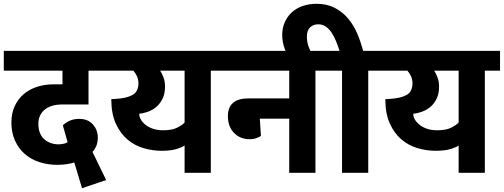

<svg xmlns="http://www.w3.org/2000/svg" viewBox="-30 -910 2653 1011"><path d="M485 -185Q485 -158 475.5 -138Q466 -118 457 -110L529 38L402 81L361 -55Q349 -50 324.5 -46Q300 -42 271 -42Q220 -42 175.5 -57Q131 -72 99 -100.5Q67 -129 48.5 -170.5Q30 -212 30 -265Q30 -314 47.5 -351.5Q65 -389 95 -414.5Q125 -440 165.5 -453Q206 -466 252 -466H299V-538H-10V-642H556V-538H436V-360H297Q271 -360 248.5 -354Q226 -348 209 -335.5Q192 -323 182 -303.5Q172 -284 172 -258Q172 -230 180.5 -209.5Q189 -189 204 -176Q219 -163 238 -156.5Q257 -150 278 -150Q293 -150 307 -153.5Q321 -157 326 -161L301 -250Q315 -264 336.5 -274Q358 -284 387 -284Q433 -284 459 -255Q485 -226 485 -185Z M1080 -538V0H942V-144Q933 -136 902 -126Q871 -116 821 -116Q773 -116 725.5 -130Q678 -144 640.5 -176Q603 -208 579.5 -260Q556 -312 556 -388L576 -389Q635 -392 667 -409.5Q699 -427 699 -472Q699 -492 691 -509Q683 -526 672 -538H526V-642H1160V-538ZM942 -265V-538H813Q823 -524 831 -502Q839 -480 839 -454Q839 -419 827.5 -393.5Q816 -368 797 -350.5Q778 -333 753.5 -323.5Q729 -314 703 -311Q703 -296 711.5 -281Q720 -266 736 -253Q752 -240 775.5 -232Q799 -224 829 -224Q877 -224 904.5 -238.5Q932 -253 942 -265Z M1493 -392V-538H1140V-642H1711V-538H1631V0H1493V-285H1338L1344 -195Q1339 -190 1322.5 -183.5Q1306 -177 1285 -177Q1234 -177 1202 -210.5Q1170 -244 1170 -298Q1170 -392 1279 -392Z M1771 -538H1691V-642H1758Q1749 -670 1738.5 -695.5Q1728 -721 1714.5 -740.5Q1701 -760 1684 -771Q1667 -782 1646 -782Q1620 -782 1603 -766Q1586 -750 1586 -718Q1586 -690 1594 -667Q1602 -644 1614 -623L1513 -573L1506 -583Q1483 -616 1469.5 -652Q1456 -688 1456 -726Q1456 -762 1469 -792Q1482 -822 1505.5 -844Q1529 -866 1562.5 -878Q1596 -890 1637 -890Q1691 -890 1732 -869Q1773 -848 1802.5 -813Q1832 -778 1851 -733.5Q1870 -689 1882 -642H1989V-538H1909V0H1771Z M2523 -538V0H2385V-144Q2376 -136 2345 -126Q2314 -116 2264 -116Q2216 -116 2168.5 -130Q2121 -144 2083.5 -176Q2046 -208 2022.5 -260Q1999 -312 1999 -388L2019 -389Q2078 -392 2110 -409.5Q2142 -427 2142 -472Q2142 -492 2134 -509Q2126 -526 2115 -538H1969V-642H2603V-538ZM2385 -265V-538H2256Q2266 -524 2274 -502Q2282 -480 2282 -454Q2282 -419 2270.5 -393.5Q2259 -368 2240 -350.5Q2221 -333 2196.5 -323.5Q2172 -314 2146 -311Q2146 -296 2154.5 -281Q2163 -266 2179 -253Q2195 -240 2218.5 -232Q2242 -224 2272 -224Q2320 -224 2347.5 -238.5Q2375 -253 2385 -265Z"/></svg>

Font: Ek Mukta ExtraBold
Style: Regular
Weight: 800
Designer: Girish Dalvi and Yashodeep Gholap
Foundry: Ek Type
Version: Version 2.538;PS 1.002;hotconv 16.6.51;makeotf.lib2.5.65220;